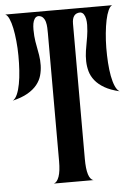

<svg xmlns="http://www.w3.org/2000/svg" viewBox="-51 -740 539 780"><g transform="rotate(-5 218.0 -350.5)"><path d="M0 -701.2H436Q427.2 -697.8 420.2 -682.1Q413.1 -666.5 408.2 -643.1Q403.3 -619.6 400.4 -590.3Q397.5 -561 397.2 -530.5Q397 -500 398.9 -470Q400.9 -439.9 405.5 -415.3Q410.2 -390.6 417.7 -373.3Q425.3 -356 436 -350.1Q398.9 -358.9 375 -372.8Q351.1 -386.7 336.9 -404.3Q322.8 -421.9 317.1 -441.9Q311.5 -461.9 311 -483.2Q310.5 -504.4 313.7 -525.6Q316.9 -546.9 320.8 -566.9Q321.8 -572.3 323.5 -582.3Q325.2 -592.3 326.4 -604.7Q327.6 -617.2 327.9 -630.4Q328.1 -643.6 325.9 -654.8Q323.7 -666 318.6 -673.8Q313.5 -681.6 304.2 -683.1Q271 -683.1 271 -640.1V-88.9Q271 -7.3 298.8 0H137.2Q150.4 -3.9 158.2 -25.9Q166 -47.9 166 -88.9V-610.8Q166 -620.6 165.5 -633.1Q165 -645.5 162.1 -656.5Q159.2 -667.5 152.1 -675.3Q145 -683.1 131.8 -683.1Q123 -681.6 117.9 -673.8Q112.8 -666 110.8 -654.8Q108.9 -643.6 108.9 -630.1Q108.9 -616.7 109.9 -604.2Q110.8 -591.8 112.5 -581.8Q114.3 -571.8 115.2 -566.9Q119.1 -546.9 122.6 -525.6Q126 -504.4 125.5 -483.2Q125 -461.9 119.4 -441.9Q113.8 -421.9 99.6 -404.3Q85.4 -386.7 61.3 -372.8Q37.1 -358.9 0 -350.1Q10.7 -356 18.3 -373.3Q25.9 -390.6 30.5 -415.3Q35.2 -439.9 37.1 -470Q39.1 -500 38.8 -530.5Q38.6 -561 35.6 -590.3Q32.7 -619.6 27.8 -643.1Q22.9 -666.5 15.9 -682.1Q8.8 -697.8 0 -701.2Z"/></g></svg>

Font: 003 KoZ KJR
Style: Regular
Weight: 400
Designer: Ko Z, Min Khaing
Foundry: Your Own Font Foundry
Version: Version 2.50;March 29, 2020;